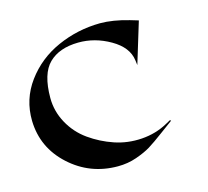

<svg xmlns="http://www.w3.org/2000/svg" viewBox="-93 -733 910 840"><g transform="rotate(-15 362.0 -312.5)"><path d="M538 -406 535 -429Q527 -489 457.5 -529Q388 -569 313 -568Q227 -567 180 -521Q133 -475 133 -365Q133 -305 162.5 -251Q192 -197 242 -161.5Q292 -126 351 -106Q410 -86 474.5 -90.5Q539 -95 593 -125L613 -136L618 -133L565 -94Q518 -59 492.5 -43.5Q467 -28 427 -14Q387 0 342 0Q216 0 124.5 -83.5Q33 -167 30 -289Q28 -387 85.5 -465Q143 -543 234 -583.5Q325 -624 427 -625Q486 -625 558 -604L595 -593Z"/></g></svg>

Font: Roman Uncial Modern
Style: Medium
Weight: 500
Version: Version 001.000